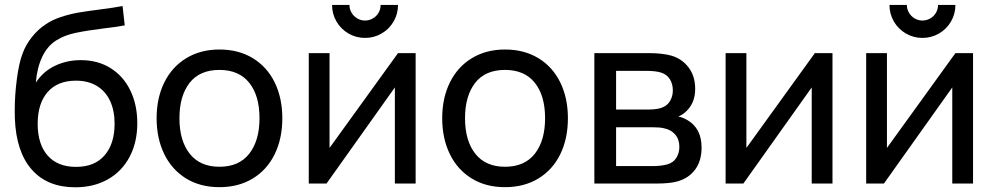

<svg xmlns="http://www.w3.org/2000/svg" viewBox="-20 -760 4119 795"><path d="M41.5 -269.5Q41 -280 41 -302.5Q41 -366 49.8 -432.8Q58.5 -499.5 73.5 -538.5Q87 -575 111.8 -606.2Q136.5 -637.5 167.5 -658Q195.5 -677.5 231.8 -689.5Q268 -701.5 304.2 -707.8Q340.5 -714 395.5 -721Q450.5 -728 487.5 -735L496.5 -655Q471.5 -649.5 414.5 -643Q341.5 -634 293.8 -624Q246 -614 213.5 -593Q176 -570 154.5 -524Q133 -478 128.5 -418Q158.5 -464 207.5 -487.5Q256.5 -511 314.5 -511Q385.5 -511 438.5 -477.5Q491.5 -444 520 -384.8Q548.5 -325.5 548.5 -250Q548.5 -171 516.8 -110.8Q485 -50.5 426.8 -17.5Q368.5 15.5 291.5 15.5Q176.5 15.5 111.8 -57.5Q47 -130.5 41.5 -269.5ZM454.5 -247.5Q454.5 -302.5 435.5 -342.8Q416.5 -383 380.5 -404.5Q344.5 -426 294.5 -426Q218.5 -426 177.2 -378.8Q136 -331.5 136 -247.5Q136 -163 177.2 -116Q218.5 -69 295 -69Q372 -69 413.2 -117Q454.5 -165 454.5 -247.5Z M628.5 -270.5Q628.5 -354.5 660.5 -419Q692.5 -483.5 751.5 -519.2Q810.5 -555 888.5 -555Q968 -555 1027 -519Q1086 -483 1117.5 -418.5Q1149 -354 1149 -270.5Q1149 -186 1117.2 -121.2Q1085.5 -56.5 1026.5 -20.8Q967.5 15 888.5 15Q809 15 750.2 -21.2Q691.5 -57.5 660 -122.2Q628.5 -187 628.5 -270.5ZM1054.5 -270.5Q1054.5 -364 1012 -417.2Q969.5 -470.5 888.5 -470.5Q806.5 -470.5 764.8 -416.5Q723 -362.5 723 -270.5Q723 -177 765.8 -123.2Q808.5 -69.5 888.5 -69.5Q970 -69.5 1012.2 -123.8Q1054.5 -178 1054.5 -270.5Z M1355 -739.5H1427Q1427 -722 1435.8 -707.2Q1444.5 -692.5 1459.2 -683.8Q1474 -675 1491.5 -675Q1509 -675 1524 -683.8Q1539 -692.5 1547.5 -707.2Q1556 -722 1556 -739.5H1628Q1628 -702.5 1609.8 -671Q1591.5 -639.5 1560 -621.2Q1528.5 -603 1491.5 -603Q1454.5 -603 1423 -621.2Q1391.5 -639.5 1373.2 -671Q1355 -702.5 1355 -739.5ZM1628 -540H1701V0H1615V-398L1332 0H1258.5V-540H1344.5V-147.5Z M1811 -270.5Q1811 -354.5 1843 -419Q1875 -483.5 1934 -519.2Q1993 -555 2071 -555Q2150.5 -555 2209.5 -519Q2268.5 -483 2300 -418.5Q2331.5 -354 2331.5 -270.5Q2331.5 -186 2299.8 -121.2Q2268 -56.5 2209 -20.8Q2150 15 2071 15Q1991.5 15 1932.8 -21.2Q1874 -57.5 1842.5 -122.2Q1811 -187 1811 -270.5ZM2237 -270.5Q2237 -364 2194.5 -417.2Q2152 -470.5 2071 -470.5Q1989 -470.5 1947.2 -416.5Q1905.5 -362.5 1905.5 -270.5Q1905.5 -177 1948.2 -123.2Q1991 -69.5 2071 -69.5Q2152.5 -69.5 2194.8 -123.8Q2237 -178 2237 -270.5Z M2441 0V-540H2671Q2693 -540 2716.5 -537.5Q2740 -535 2758.5 -530Q2803 -517.5 2830.8 -481.2Q2858.5 -445 2858.5 -392.5Q2858.5 -335 2823 -300.5Q2807.5 -285 2788.5 -277.5Q2805.5 -274.5 2824 -264Q2885 -230 2885 -149Q2885 -94.5 2858.8 -58.5Q2832.5 -22.5 2785.5 -9Q2754.5 0 2697 0ZM2665 -306.5Q2701 -306.5 2721.5 -314.5Q2743 -322.5 2754.5 -342Q2766 -361.5 2766 -386Q2766 -412 2753.8 -431.8Q2741.5 -451.5 2718.5 -459Q2696.5 -466.5 2657.5 -466.5H2531V-306.5ZM2692 -72.5Q2703 -72.5 2717.8 -74.5Q2732.5 -76.5 2743.5 -79.5Q2768 -86.5 2780.5 -106.5Q2793 -126.5 2793 -152Q2793 -183 2775.5 -203.2Q2758 -223.5 2728.5 -229Q2714 -233 2684 -233H2531V-72.5Z M3354 -540H3427V0H3341V-398L3058 0H2984.5V-540H3070.5V-147.5Z M3663 -739.5H3735Q3735 -722 3743.8 -707.2Q3752.5 -692.5 3767.2 -683.8Q3782 -675 3799.5 -675Q3817 -675 3832 -683.8Q3847 -692.5 3855.5 -707.2Q3864 -722 3864 -739.5H3936Q3936 -702.5 3917.8 -671Q3899.5 -639.5 3868 -621.2Q3836.5 -603 3799.5 -603Q3762.5 -603 3731 -621.2Q3699.5 -639.5 3681.2 -671Q3663 -702.5 3663 -739.5ZM3936 -540H4009V0H3923V-398L3640 0H3566.5V-540H3652.5V-147.5Z"/></svg>

Font: CCSD_manrope Medium
Style: Regular
Weight: 500
Designer: Mikhail Sharanda
Foundry: Mikhail Sharanda
Version: Version 4.503